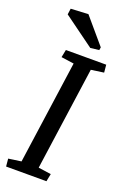

<svg xmlns="http://www.w3.org/2000/svg" viewBox="-165 -924 641 976"><g transform="rotate(20 155.5 -435.5)"><path d="M149.4 -609.4 80.6 -619.1 88.9 -660.6H307.1L311 -619.1L242.2 -609.4L163.6 -51.3L232.4 -41.5L224.1 0H5.9L2 -41.5L70.8 -51.3ZM248.5 -718.3 201.7 -712.9 35.6 -834 40 -866.2 134.3 -871.1 251 -733.9Z"/></g></svg>

Font: Noticia Text
Style: Italic
Weight: 400
Italic angle: -8°
Designer: JM Sole
Foundry: JM Sole
Version: Version 1.003